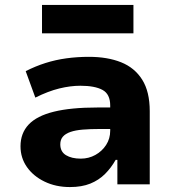

<svg xmlns="http://www.w3.org/2000/svg" viewBox="-20 -746 702 777"><path d="M263 11Q206 11 160.5 -11Q115 -33 89 -70Q63 -107 63 -154Q63 -207 96 -242Q129 -277 198 -294Q267 -311 374 -311H447V-224H385Q345 -224 315 -221.5Q285 -219 265 -212Q245 -205 234.5 -193Q224 -181 224 -162Q224 -132 247 -118Q270 -104 307 -104Q339 -104 366 -119Q393 -134 409.5 -159.5Q426 -185 426 -217V-319Q426 -365 395 -382Q364 -399 305 -399Q265 -399 220 -388Q175 -377 123 -351L84 -458Q123 -478 164 -491Q205 -504 249 -510Q293 -516 340 -516Q415 -516 470 -494Q525 -472 555.5 -423.5Q586 -375 586 -296V0H455V-99H448Q430 -67 405 -42Q380 -17 345.5 -3Q311 11 263 11ZM150 -611V-726H520V-611Z"/></svg>

Font: Nunito Sans 6pt ExtraBold
Style: Regular
Weight: 800
Version: Version 3.101;gftools[0.9.27]